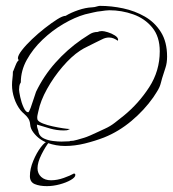

<svg xmlns="http://www.w3.org/2000/svg" viewBox="-20 -484 590 655"><path d="M202 14Q171 14 142 3.5Q113 -7 94 -32Q84 -45 83 -59Q82 -73 75 -82Q70 -89 63 -95Q56 -101 50 -108Q36 -126 28.5 -149Q21 -172 21 -194Q21 -205 22.5 -216.5Q24 -228 24 -239Q24 -241 25 -241Q27 -246 33 -261Q39 -276 43 -277V-280Q41 -284 41 -285Q41 -295 54.5 -312.5Q68 -330 89 -350Q110 -370 133 -388Q156 -406 175 -418Q194 -430 204 -430Q222 -441 247 -449.5Q272 -458 294 -459Q296 -459 298.5 -459.5Q301 -460 303 -460Q307 -461 312.5 -462.5Q318 -464 321 -464Q360 -464 400 -455.5Q440 -447 474 -427.5Q508 -408 529 -374.5Q550 -341 550 -291Q550 -269 544.5 -253Q539 -237 533 -217Q531 -210 529 -202Q527 -194 524 -187Q520 -178 514 -169Q508 -160 503 -152Q472 -108 428.5 -71.5Q385 -35 335 -15Q304 -3 269.5 5.5Q235 14 202 14ZM189 -1Q196 -1 203.5 -1.5Q211 -2 218 -2V-3Q230 -3 243 -7Q256 -11 267 -14Q274 -16 288 -22Q302 -28 316.5 -35Q331 -42 338 -45Q356 -53 372 -65.5Q388 -78 403 -90Q453 -131 489 -186.5Q525 -242 525 -309Q525 -359 499.5 -390Q474 -421 434.5 -435Q395 -449 353 -449Q346 -449 339 -448Q332 -447 325 -446Q312 -445 298 -441.5Q284 -438 270 -435Q235 -425 196.5 -402.5Q158 -380 125 -348.5Q92 -317 71.5 -280Q51 -243 51 -203Q47 -197 46 -190.5Q45 -184 45 -178Q45 -172 49 -153Q53 -134 60.5 -117.5Q68 -101 76 -101Q79 -101 84.5 -116Q90 -131 95.5 -148.5Q101 -166 103 -171Q129 -225 169 -270Q209 -315 258 -349Q271 -357 284 -366Q297 -375 313 -375Q319 -378 328 -378Q335 -378 348 -374Q361 -370 372 -363Q383 -356 383 -348Q383 -347 382.5 -346.5Q382 -346 382 -346V-345Q375 -350 367.5 -353Q360 -356 352 -356Q340 -356 328.5 -350Q317 -344 306 -339Q293 -332 279 -325.5Q265 -319 253 -311Q224 -292 193.5 -256.5Q163 -221 140.5 -180.5Q118 -140 111 -105Q110 -100 108.5 -94Q107 -88 107 -83Q107 -76 109 -74Q113 -68 127 -62.5Q141 -57 159.5 -53Q178 -49 194.5 -46.5Q211 -44 218 -44V-43H216Q212 -40 207 -39.5Q202 -39 197 -39Q174 -39 151 -45.5Q128 -52 106 -59V-58Q106 -51 108.5 -44.5Q111 -38 112 -31Q116 -18 130 -11.5Q144 -5 161 -3Q178 -1 189 -1ZM140 151Q115 151 98.5 144Q82 137 82 117Q82 92 93.5 64.5Q105 37 119.5 18Q134 -1 143 -1H147L148 0Q135 16 121.5 43Q108 70 108 90Q108 108 120.5 119.5Q133 131 154 131Q175 131 197.5 123Q220 115 232 108Q237 108 237 113Q237 121 221.5 130Q206 139 183.5 145Q161 151 140 151Z"/></svg>

Font: Qwitcher Grypen
Style: Regular
Weight: 400
Designer: Robert E. Leuschke
Foundry: Robert E. Leuschke
Version: Version 1.100; ttfautohint (v1.8.3)